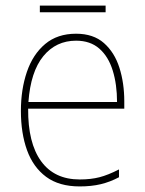

<svg xmlns="http://www.w3.org/2000/svg" viewBox="-20 -659 521 689"><path d="M253 -538Q315 -538 353 -504.5Q391 -471 408.5 -416Q426 -361 426 -295V-269H81Q80 -146 127.5 -80.5Q175 -15 266 -15Q306 -15 337 -23Q368 -31 407 -51V-23Q375 -6 341.5 2Q308 10 266 10Q192 10 145.5 -24.5Q99 -59 77 -120Q55 -181 55 -261Q55 -338 76.5 -401Q98 -464 142 -501Q186 -538 253 -538ZM253 -513Q181 -513 135.5 -457.5Q90 -402 82 -293H400Q400 -356 384.5 -406Q369 -456 336.5 -484.5Q304 -513 253 -513ZM359 -639V-615H123V-639Z"/></svg>

Font: Noto Sans Tamil SemiCondensed Thin
Style: Regular
Weight: 100
Width: 4
Designer: Jelle Bosma - Monotype Design Team
Foundry: Monotype Imaging Inc.
Version: Version 2.004; ttfautohint (v1.8.4.7-5d5b)